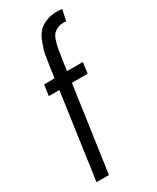

<svg xmlns="http://www.w3.org/2000/svg" viewBox="-208 -775 763 935"><g transform="rotate(-30 173.5 -308.0)"><path d="M40 100.1 107.9 -378.9H48.8L57.1 -439.9H116.2L124 -498Q129.9 -539.1 134.8 -564.9Q139.6 -590.8 153.3 -626Q167 -661.1 186 -679.7Q205.1 -698.2 238.3 -709Q271.5 -719.7 316.9 -713.9L304.2 -651.9Q258.3 -657.2 231.4 -630.4Q213.9 -612.8 203.1 -553.2Q200.2 -537.1 194.8 -502L186 -439.9H274.9L267.1 -378.9H178.2L109.9 100.1Z"/></g></svg>

Font: Arcon-Regular
Style: Regular
Weight: 400
Designer: M. Zarth
Foundry: martin zarth - visuelle & digitale kommunikation
Version: Version 1.131;PS 001.131;hotconv 1.0.70;makeotf.lib2.5.58329